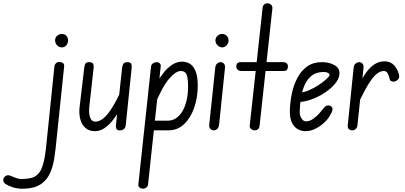

<svg xmlns="http://www.w3.org/2000/svg" viewBox="-262 -795 2468 1171"><path d="M-235 285Q-229 278 -222 275.5Q-215 273 -208.5 274Q-202 275 -198 277Q-185 283 -166 290Q-147 297 -131 297Q-100 297 -74 291Q-48 285 -32 268Q-18 255 -9.5 235Q-1 215 4.5 192.5Q10 170 13 148.5Q16 127 18 112L70 -391Q71 -401 79 -409Q87 -417 97 -417Q113 -417 122 -410.5Q131 -404 129 -388L77 112Q74 139 69.5 167.5Q65 196 57.5 222.5Q50 249 37.5 272Q25 295 7 312Q-15 334 -47.5 345Q-80 356 -126 356Q-158 356 -186 346.5Q-214 337 -230 326Q-237 321 -240 314Q-243 307 -242 299.5Q-241 292 -235 285ZM115 -506Q99 -506 86.5 -518.5Q74 -531 74 -549Q74 -566 86.5 -577Q99 -588 115 -588Q132 -588 142.5 -577Q153 -566 153 -549Q153 -531 142.5 -518.5Q132 -506 115 -506Z M468 0Q453 0 448.5 -8.5Q444 -17 445 -32L483 -384Q484 -394 490 -405Q496 -416 515 -416Q534 -416 538.5 -405Q543 -394 541 -381L505 -32Q503 -16 494 -8Q485 0 468 0ZM316 5Q282 5 259.5 -14.5Q237 -34 228 -67Q219 -100 223 -138L252 -384Q253 -394 258 -405Q263 -416 282 -416Q302 -416 306.5 -405Q311 -394 309 -381L282 -138Q279 -102 288 -77.5Q297 -53 319 -53Q344 -53 369.5 -74Q395 -95 425 -143.5Q455 -192 491 -273L481 -143Q456 -101 430.5 -67.5Q405 -34 377 -14.5Q349 5 316 5Z M610 356Q599 356 589.5 349Q580 342 582 328L659 -388Q661 -402 671.5 -409Q682 -416 692 -416Q704 -416 712 -409Q720 -402 718 -388L641 329Q640 342 630.5 349Q621 356 610 356ZM944 -271Q944 -202 923 -140Q902 -78 862 -39Q822 0 765 0H647L653 -59H761Q791 -59 814.5 -76Q838 -93 853.5 -121.5Q869 -150 877 -187.5Q885 -225 885 -265Q885 -323 875 -342.5Q865 -362 841 -362Q810 -362 768 -313Q726 -264 679 -147L691 -285Q713 -323 737.5 -353.5Q762 -384 790 -401.5Q818 -419 850 -419Q873 -419 894.5 -407Q916 -395 930 -363Q944 -331 944 -271Z M1042 0Q1030 0 1021.5 -8.5Q1013 -17 1014 -33L1051 -384Q1053 -400 1063 -408Q1073 -416 1084 -416Q1095 -416 1103.5 -407Q1112 -398 1110 -380L1074 -33Q1072 -17 1062.5 -8.5Q1053 0 1042 0ZM1093 -506Q1077 -506 1064.5 -519Q1052 -532 1052 -548Q1052 -565 1064.5 -576.5Q1077 -588 1093 -588Q1109 -588 1120.5 -576.5Q1132 -565 1132 -548Q1132 -532 1120.5 -519Q1109 -506 1093 -506Z M1291 0Q1280 0 1270 -7.5Q1260 -15 1261 -29L1340 -750Q1342 -762 1350 -768.5Q1358 -775 1368 -775Q1381 -775 1391 -766.5Q1401 -758 1399 -741L1321 -27Q1319 -13 1311 -6.5Q1303 0 1291 0ZM1179 -390Q1179 -401 1185 -408.5Q1191 -416 1209 -416H1462Q1480 -416 1487 -408.5Q1494 -401 1494 -390Q1494 -379 1489 -370.5Q1484 -362 1466 -362H1213Q1195 -362 1187 -370.5Q1179 -379 1179 -390Z M1600 5Q1578 5 1555.5 -6.5Q1533 -18 1518.5 -46.5Q1504 -75 1506 -127Q1508 -180 1519.5 -231Q1531 -282 1554 -324Q1577 -366 1613 -391Q1649 -416 1701 -416Q1747 -416 1779.5 -397Q1812 -378 1808 -341Q1805 -312 1780 -282.5Q1755 -253 1716.5 -228Q1678 -203 1634 -187.5Q1590 -172 1549 -172L1559 -230Q1588 -230 1620 -243.5Q1652 -257 1681 -276Q1710 -295 1728.5 -312.5Q1747 -330 1748 -337Q1749 -345 1738.5 -350.5Q1728 -356 1712 -356Q1669 -356 1641 -335Q1613 -314 1597 -278.5Q1581 -243 1574 -200.5Q1567 -158 1566 -116Q1565 -91 1576.5 -73Q1588 -55 1604 -55Q1626 -55 1647 -69.5Q1668 -84 1685 -103Q1702 -122 1711 -134Q1722 -149 1735 -151.5Q1748 -154 1758 -146Q1768 -139 1765.5 -124Q1763 -109 1746 -83Q1735 -65 1712.5 -44.5Q1690 -24 1661 -9.5Q1632 5 1600 5Z M1886 0Q1874 0 1865.5 -8Q1857 -16 1859 -32L1895 -384Q1897 -400 1907.5 -408Q1918 -416 1929 -416Q1940 -416 1948.5 -407Q1957 -398 1955 -380L1918 -32Q1917 -16 1907 -8Q1897 0 1886 0ZM2153 -301Q2143 -295 2130 -298Q2117 -301 2115 -311Q2111 -331 2103 -346.5Q2095 -362 2079 -362Q2042 -362 2003.5 -309.5Q1965 -257 1910 -135L1921 -266Q1946 -317 1970.5 -351.5Q1995 -386 2023 -403.5Q2051 -421 2083 -421Q2119 -421 2141 -397.5Q2163 -374 2171 -341Q2175 -324 2169 -315Q2163 -306 2153 -301Z"/></svg>

Font: Edu NSW ACT Foundation
Style: Regular
Weight: 400
Designer: Tina and Corey Anderson
Foundry: Google for Education
Version: Version 1.003